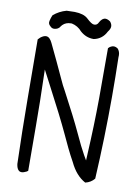

<svg xmlns="http://www.w3.org/2000/svg" viewBox="-90 -882 679 930"><g transform="rotate(10 250.0 -417.5)"><path d="M397.9 -684.1Q394 -680.2 390.1 -676.8V-428.7Q389.2 -296.4 381.3 -150.9L379.9 -123L365.7 -147.5Q347.2 -179.7 315.4 -249Q283.7 -317.4 220.2 -436.5Q205.6 -461.9 193.4 -489.7Q155.8 -571.8 115.7 -654.8Q109.9 -667 102.3 -674.6Q94.7 -682.1 85 -682.1Q73.2 -682.1 58.1 -670.4L47.4 -659.7L49.3 -366.2Q50.3 -207.5 55.2 -48.3Q58.1 -26.9 66.9 -18.6Q72.3 -12.7 82 -12.7Q91.8 -12.7 106 -20Q109.9 -22.5 112.8 -24.9Q111.8 -129.9 111.8 -240.2Q111.8 -350.6 106.9 -522L145 -449.2Q218.3 -310.5 255.4 -230.5Q292.5 -150.4 301.3 -134.8Q314.5 -111.3 317.9 -104Q347.2 -42 394.5 -16.6Q421.9 -22.9 439 -43.9Q450.2 -247.1 450.2 -449.7Q450.2 -545.4 447.8 -642.1Q448.2 -647.5 448.2 -651.4Q448.2 -669.9 437 -683.1Q426.8 -690.4 417.2 -690.4Q407.7 -690.4 397.9 -684.1ZM87.4 -751.5Q87.4 -741.2 96.7 -733.4Q98.1 -731.9 99.1 -731Q106 -724.1 116.2 -724.1Q137.7 -725.1 147 -742.2Q148.9 -745.1 152.3 -748.5Q168 -764.2 192.9 -764.2Q195.8 -764.2 197.3 -764.2Q227.1 -757.8 247.1 -734.4Q275.9 -708.5 312.5 -708.5Q313.5 -708.5 314.5 -708.5Q356 -716.8 375.5 -755.9L376.5 -757.3Q387.2 -771 387.2 -783Q387.2 -794.9 377.4 -806.2Q364.3 -815.4 354 -815.4Q337.4 -815.4 324.7 -791.5Q320.8 -782.7 313 -779.3Q308.6 -777.8 303.2 -777.8Q291.5 -777.8 266.1 -801.8Q245.6 -820.8 201.2 -821.8Q181.2 -821.8 161.6 -820.8Q125.5 -811 97.7 -787.1Q91.8 -773.9 88.4 -758.8Q87.4 -754.9 87.4 -751.5Z"/></g></svg>

Font: NaikaiFont
Style: Light
Weight: 300
Version: Version 1.89